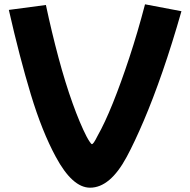

<svg xmlns="http://www.w3.org/2000/svg" viewBox="-20 -813 884 891"><path d="M398 58Q316 58 239 -85Q175 -203 123 -375Q71 -547 21 -767L193 -790Q220 -663 251.5 -545.5Q283 -428 317 -333.5Q351 -239 382 -179Q390 -164 397 -154Q404 -144 406 -144Q410 -144 416 -152.5Q422 -161 433 -183Q466 -241 503.5 -334Q541 -427 580 -545Q619 -663 653 -793L822 -761Q779 -610 734.5 -481.5Q690 -353 647 -252.5Q604 -152 568 -85Q491 58 398 58Z"/></svg>

Font: KN Bobohei
Style: Bold
Weight: 700
Designer: Kingnam Type Foundry
Version: Version 1.710;March 18, 2023